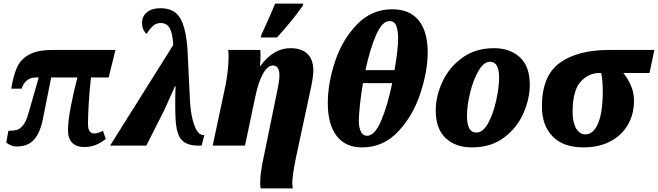

<svg xmlns="http://www.w3.org/2000/svg" viewBox="-20 -816 3687 1076"><path d="M361 -88Q361 -136 376.5 -217.5Q392 -299 414 -382H267L219 -143Q203 -67 168.5 -31Q134 5 73 5Q44 5 15 -17L27 -83Q55 -83 73 -87.5Q91 -92 108.5 -113Q126 -134 139 -179L197 -382H182Q151 -382 130.5 -365Q110 -348 101 -319H43Q55 -393 75.5 -438.5Q96 -484 143 -510Q190 -536 274 -536H627L589 -382H490Q482 -317 477.5 -240.5Q473 -164 473 -124Q473 -92 482.5 -80Q492 -68 509 -68Q519 -68 532.5 -72.5Q546 -77 557 -83L573 -37Q544 -15 516 -3.5Q488 8 451 8Q409 8 385 -15.5Q361 -39 361 -88Z M951 -564Q947 -631 930.5 -659Q914 -687 880 -687Q855 -687 837 -670.5Q819 -654 801 -626Q776 -649 776 -688Q776 -725 803.5 -747.5Q831 -770 878 -770Q959 -770 991.5 -711.5Q1024 -653 1031 -531L1045 -244Q1050 -164 1070 -111.5Q1090 -59 1120 -59H1125L1110 0H1090Q1027 0 997.5 -32.5Q968 -65 964 -149Q962 -181 962 -240Q962 -290 964 -332H960L950 -309Q902 -199 886 -170L800 0H597Z M1438 207Q1438 153 1459 58L1535 -313Q1538 -326 1542 -351.5Q1546 -377 1546 -392Q1546 -449 1509 -449Q1479 -449 1453 -401.5Q1427 -354 1411 -275L1353 0H1172L1244 -339Q1251 -373 1256 -418Q1261 -463 1261 -499Q1261 -516 1259 -536H1439L1440 -505Q1440 -474 1437 -447H1440Q1512 -546 1608 -546Q1670 -546 1703 -514Q1736 -482 1736 -419Q1736 -390 1723 -326L1638 70Q1618 172 1618 209Q1618 222 1621 240H1441Q1438 231 1438 207ZM1445 -621Q1493 -724 1522 -796H1680L1677 -784Q1616 -697 1532 -606H1441Z M2377 -521Q2377 -420 2336.5 -295Q2296 -170 2212.5 -80Q2129 10 2009 10Q1916 10 1866.5 -54.5Q1817 -119 1817 -238Q1817 -350 1858 -472.5Q1899 -595 1981 -679.5Q2063 -764 2178 -764Q2276 -764 2326.5 -701.5Q2377 -639 2377 -521ZM2028 -423H2191Q2211 -538 2211 -599Q2211 -646 2200.5 -672Q2190 -698 2163 -698Q2122 -698 2088 -620.5Q2054 -543 2028 -423ZM2178 -350H2014Q2003 -285 1997 -227.5Q1991 -170 1991 -138Q1991 -101 2002.5 -78Q2014 -55 2037 -55Q2080 -55 2116 -139.5Q2152 -224 2178 -350Z M2422 -196Q2422 -277 2459.5 -358Q2497 -439 2571 -492.5Q2645 -546 2749 -546Q2838 -546 2893.5 -495Q2949 -444 2949 -341Q2949 -262 2913 -180.5Q2877 -99 2804 -44.5Q2731 10 2626 10Q2532 10 2477 -42.5Q2422 -95 2422 -196ZM2777 -382Q2777 -470 2726 -470Q2691 -470 2661.5 -419Q2632 -368 2614.5 -295.5Q2597 -223 2597 -166Q2597 -73 2649 -73Q2687 -73 2716 -126.5Q2745 -180 2761 -254Q2777 -328 2777 -382Z M3017 -219Q3017 -392 3117.5 -464Q3218 -536 3391 -536H3647L3620 -407H3473Q3496 -380 3514.5 -339.5Q3533 -299 3533 -252Q3533 -176 3498.5 -116.5Q3464 -57 3400 -23.5Q3336 10 3249 10Q3137 10 3077 -51.5Q3017 -113 3017 -219ZM3358 -306Q3358 -367 3349 -407H3339Q3278 -407 3233.5 -357.5Q3189 -308 3189 -188Q3189 -130 3208.5 -96.5Q3228 -63 3261 -63Q3306 -63 3332 -125Q3358 -187 3358 -306Z"/></svg>

Font: Noto Serif NarrowBlack
Style: Italic
Weight: 900
Width: 4
Italic angle: -12°
Designer: Monotype Design Team
Foundry: Monotype Imaging Inc.
Version: Version 1.001